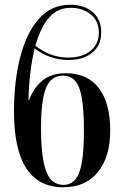

<svg xmlns="http://www.w3.org/2000/svg" viewBox="-20 -780 524 810"><path d="M247 10Q341 10 393 -54Q445 -118 445 -231Q445 -344 397.5 -407.5Q350 -471 257 -471Q197 -471 159.5 -440.5Q122 -410 102 -357H100Q103 -478 126 -576Q190 -527 269 -527Q332 -527 369.5 -558Q407 -589 407 -644Q407 -698 371 -729Q335 -760 276 -760Q196 -760 143.5 -700Q91 -640 65 -538Q39 -436 39 -310Q39 10 247 10ZM266 -537Q233 -537 198.5 -548.5Q164 -560 129 -587Q152 -666 187.5 -706.5Q223 -747 279 -747Q328 -747 362.5 -719.5Q397 -692 397 -642Q397 -595 362.5 -566Q328 -537 266 -537ZM248 0Q195 0 174 -59.5Q153 -119 153 -241Q153 -356 174 -408.5Q195 -461 246 -461Q294 -461 314 -409.5Q334 -358 334 -228Q334 -103 314 -51.5Q294 0 248 0Z"/></svg>

Font: Noto Serif Display Condensed Semi
Style: Regular
Weight: 600
Width: 3
Designer: Monotype Design Team
Foundry: Monotype Imaging Inc.
Version: Version 1.900